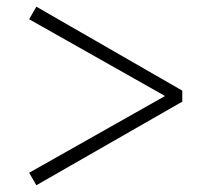

<svg xmlns="http://www.w3.org/2000/svg" viewBox="-20 -644 620 568"><path d="M519.2 -375.9V-343.3L87.6 -96L66.2 -132.9L484.3 -369.1V-350.9L66.2 -587.1L87.6 -624.2Z"/></svg>

Font: Early Summer Mincho VF
Style: Regular
Weight: 250
Designer: GuiWonder
Version: Version 1.002